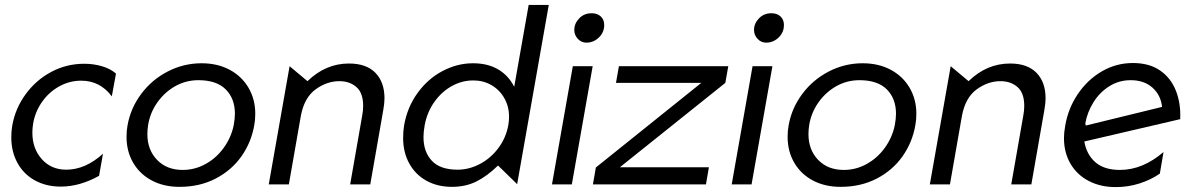

<svg xmlns="http://www.w3.org/2000/svg" viewBox="-20 -752 4867 783"><path d="M324 -492Q251 -492 188.5 -458.5Q126 -425 84 -367Q42 -309 30 -240Q26 -217 26 -192Q26 -134 51 -88Q76 -42 122 -16.5Q168 9 228 9Q305 9 384 -35L400 -125Q328 -60 250 -60Q189 -60 150.5 -103Q112 -146 112 -211Q112 -229 115 -247Q123 -296 151.5 -336.5Q180 -377 222 -400Q264 -423 311 -423Q388 -423 436 -359L453 -452Q430 -472 395.5 -482Q361 -492 324 -492Z M1017 -242Q1021 -263 1021 -288Q1021 -347 993.5 -394Q966 -441 916.5 -467.5Q867 -494 802 -494Q729 -494 664 -460.5Q599 -427 555.5 -368.5Q512 -310 500 -240Q496 -219 496 -194Q496 -135 523 -88.5Q550 -42 599 -16Q648 10 712 10Q795 10 860 -24Q925 -58 965 -115Q1005 -172 1017 -242ZM938 -288Q938 -268 933 -241Q923 -192 893 -150Q863 -108 819 -83.5Q775 -59 725 -59Q660 -59 620.5 -100Q581 -141 581 -205Q581 -223 584 -242Q592 -292 621.5 -334Q651 -376 694.5 -400.5Q738 -425 789 -425Q863 -425 900.5 -387.5Q938 -350 938 -288Z M1548 -351Q1548 -417 1511 -455Q1474 -493 1403 -493Q1308 -493 1234 -421L1161 -482L1076 0H1158L1207 -280Q1221 -354 1267 -387.5Q1313 -421 1364 -421Q1406 -421 1433.5 -397Q1461 -373 1461 -320Q1461 -300 1457 -280L1408 0H1490L1543 -303Q1548 -331 1548 -351Z M2218 -732H2136L2077 -398Q2054 -444 2011.5 -469Q1969 -494 1909 -494Q1845 -494 1785 -462.5Q1725 -431 1683 -373Q1641 -315 1628 -241Q1624 -217 1624 -190Q1624 -130 1649.5 -84.5Q1675 -39 1720 -14.5Q1765 10 1823 10Q1879 10 1923 -12Q1967 -34 2011 -77L2089 -1ZM1707 -193Q1707 -214 1712 -242Q1722 -295 1751.5 -336.5Q1781 -378 1822.5 -401Q1864 -424 1910 -424Q1951 -424 1984 -405Q2017 -386 2036.5 -352Q2056 -318 2056 -275Q2056 -259 2053 -242Q2044 -191 2013 -149Q1982 -107 1937.5 -83.5Q1893 -60 1846 -60Q1775 -60 1741 -96.5Q1707 -133 1707 -193Z M2397 -482H2316L2231 0H2312ZM2322 -630Q2322 -609 2336.5 -593.5Q2351 -578 2372 -578Q2398 -578 2418.5 -595.5Q2439 -613 2443 -637Q2444 -642 2444 -650Q2444 -672 2430 -685Q2416 -698 2393 -698Q2362 -698 2342 -677Q2322 -656 2322 -630Z M2938 -414 2950 -482H2504L2492 -414H2840L2410 -69L2398 0H2859L2871 -70H2508Z M3130 -482H3049L2964 0H3045ZM3055 -630Q3055 -609 3069.5 -593.5Q3084 -578 3105 -578Q3131 -578 3151.5 -595.5Q3172 -613 3176 -637Q3177 -642 3177 -650Q3177 -672 3163 -685Q3149 -698 3126 -698Q3095 -698 3075 -677Q3055 -656 3055 -630Z M3713 -242Q3717 -263 3717 -288Q3717 -347 3689.5 -394Q3662 -441 3612.5 -467.5Q3563 -494 3498 -494Q3425 -494 3360 -460.5Q3295 -427 3251.5 -368.5Q3208 -310 3196 -240Q3192 -219 3192 -194Q3192 -135 3219 -88.5Q3246 -42 3295 -16Q3344 10 3408 10Q3491 10 3556 -24Q3621 -58 3661 -115Q3701 -172 3713 -242ZM3634 -288Q3634 -268 3629 -241Q3619 -192 3589 -150Q3559 -108 3515 -83.5Q3471 -59 3421 -59Q3356 -59 3316.5 -100Q3277 -141 3277 -205Q3277 -223 3280 -242Q3288 -292 3317.5 -334Q3347 -376 3390.5 -400.5Q3434 -425 3485 -425Q3559 -425 3596.5 -387.5Q3634 -350 3634 -288Z M4244 -351Q4244 -417 4207 -455Q4170 -493 4099 -493Q4004 -493 3930 -421L3857 -482L3772 0H3854L3903 -280Q3917 -354 3963 -387.5Q4009 -421 4060 -421Q4102 -421 4129.5 -397Q4157 -373 4157 -320Q4157 -300 4153 -280L4104 0H4186L4239 -303Q4244 -331 4244 -351Z M4547 -59Q4483 -59 4447 -90.5Q4411 -122 4402 -175L4793 -266Q4796 -330 4775.5 -382Q4755 -434 4711 -464.5Q4667 -495 4600 -495Q4532 -495 4473.5 -461Q4415 -427 4375.5 -368.5Q4336 -310 4324 -239Q4319 -211 4319 -189Q4319 -130 4345.5 -84.5Q4372 -39 4420 -14Q4468 11 4530 11Q4581 11 4627.5 -4Q4674 -19 4710 -44L4725 -132Q4640 -59 4547 -59ZM4591 -425Q4646 -425 4680 -394.5Q4714 -364 4719 -316L4408 -240L4406 -249Q4414 -294 4439 -334.5Q4464 -375 4503.5 -400Q4543 -425 4591 -425Z"/></svg>

Font: Geom Light
Style: Italic
Weight: 300
Italic angle: -10°
Version: Version 1.102